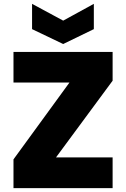

<svg xmlns="http://www.w3.org/2000/svg" viewBox="-20 -974 653 994"><path d="M563 -705.1V-556.2L270 -159.2H563V0H49.8V-148.9L339.8 -546.9H49.8V-705.1ZM307.1 -867.2 465.8 -954.1V-823.2L307.1 -746.1L146 -823.2V-954.1Z"/></svg>

Font: Poppins ExtraBold
Style: Regular
Weight: 800
Designer: Ninad Kale (Devanagari), Jonny Pinhorn (Latin)
Foundry: Indian Type Foundry
Version: Version 3.200;PS 1.000;hotconv 16.6.54;makeotf.lib2.5.65590